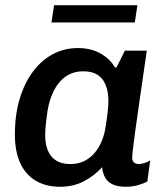

<svg xmlns="http://www.w3.org/2000/svg" viewBox="-20 -705 643 735"><path d="M210 10Q157 10 118 -12.5Q79 -35 58 -79.5Q37 -124 37 -190Q37 -265 55 -325.5Q73 -386 105.5 -430Q138 -474 182 -497.5Q226 -521 278 -521Q328 -521 364.5 -500.5Q401 -480 420 -447H426L458 -511H542Q536 -470 528.5 -418.5Q521 -367 513.5 -314.5Q506 -262 499.5 -216Q493 -170 489.5 -139.5Q486 -109 486 -102Q486 -89 493 -83Q500 -77 511 -77Q522 -77 535 -81.5Q548 -86 555 -91L544 -10Q531 -3 509 3.5Q487 10 461 10Q430 10 410.5 0.5Q391 -9 382 -26Q373 -43 371 -65Q340 -31 300 -10.5Q260 10 210 10ZM250 -77Q285 -77 312.5 -94Q340 -111 358.5 -142.5Q377 -174 384 -217Q391 -263 393 -283.5Q395 -304 395 -318Q395 -371 372 -401.5Q349 -432 299 -432Q260 -432 231.5 -412Q203 -392 186 -357.5Q169 -323 162 -281Q156 -238 154.5 -219.5Q153 -201 153 -188Q153 -135 177 -106Q201 -77 250 -77ZM177 -619 187 -685H506L496 -619Z"/></svg>

Font: Chivo Medium Medium
Style: Italic
Weight: 500
Italic angle: -8.05°
Version: Version 2.002